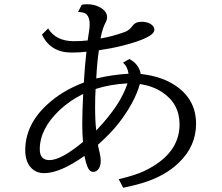

<svg xmlns="http://www.w3.org/2000/svg" viewBox="-20 -822 1040 898"><path d="M205.1 -689Q241.2 -629.4 325.7 -629.4Q360.8 -629.4 390.1 -632.8Q399.4 -688.5 399.4 -708Q399.4 -740.2 384.8 -754.9Q374 -765.1 345.2 -766.1L362.3 -799.8Q375.5 -802.2 387.2 -802.2Q419.4 -802.2 443.8 -789.6Q481 -770.5 481 -741.7Q481 -729.5 473.1 -714.8Q459.5 -690.9 450.2 -642.1Q502.9 -650.9 561 -671.4Q585 -679.7 599.1 -700.2Q613.3 -720.2 641.1 -720.2Q666.5 -720.2 682.6 -710.9Q702.1 -699.7 702.1 -683.1Q702.1 -646 551.3 -607.9Q500.5 -595.2 442.4 -586.9Q433.6 -525.9 430.2 -455.1Q508.3 -473.1 581.1 -477.1Q576.7 -510.7 555.2 -528.8L585 -545.9Q629.9 -522.5 638.2 -476.1Q739.7 -464.8 804.7 -418.9Q897 -354.5 897 -243.2Q897 -137.2 814.9 -59.6Q751.5 1.5 648.4 33.2Q612.8 44.4 556.2 56.2L535.2 16.1Q614.3 -2.4 656.2 -22.9Q819.8 -101.6 819.8 -240.2Q819.8 -337.9 737.3 -391.6Q695.3 -419.4 634.3 -429.2Q609.4 -341.3 534.2 -244.6Q497.1 -197.3 438 -145Q439.5 -134.3 446.3 -106.9Q451.2 -86.4 451.2 -69.3Q451.2 -39.6 435.1 -25.4Q426.8 -18.1 415.5 -18.1Q397.9 -18.1 387.7 -45.4Q381.3 -61 375 -92.8Q260.7 -12.2 186.5 -12.2Q150.4 -12.2 127 -35.6Q98.1 -64.9 98.1 -119.1Q98.1 -238.3 199.7 -332Q270.5 -397.9 372.1 -436Q377 -518.6 384.3 -580.1Q355 -576.2 314.5 -576.2Q216.3 -576.2 176.3 -660.2ZM369.1 -382.8Q307.1 -352.5 258.3 -306.6Q166 -219.2 166 -123.5Q166 -73.2 211.4 -73.2Q266.1 -73.2 368.2 -158.2Q364.7 -197.3 364.7 -241.7Q364.7 -296.4 369.1 -382.8ZM576.2 -432.1Q494.1 -427.7 427.2 -405.8Q424.8 -367.7 424.8 -322.3Q424.8 -252.9 430.2 -211.9Q544.9 -332 576.2 -432.1Z"/></svg>

Font: BIZ UDMincho
Style: Regular
Weight: 400
Monospace: yes
Designer: TypeBank Co., Ltd.
Foundry: Morisawa Inc.
Version: Version 1.06